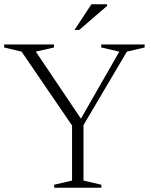

<svg xmlns="http://www.w3.org/2000/svg" viewBox="-22 -878 704 898"><path d="M79 -636.5 -2.5 -656V-670H230.5V-656L145.5 -636.5L356.5 -323L536 -636.5L451.5 -656V-670H654.5V-656L571.5 -636.5L368.5 -293V-33.5L452 -14V0H231.5V-14L315 -33.5V-291ZM326.5 -738 405.5 -858H479V-850.5L348.5 -738Z"/></svg>

Font: Newsreader Text Light
Style: Regular
Weight: 300
Designer: Hugues Gentile
Foundry: Production Type
Version: Version 1.001